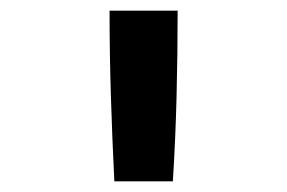

<svg xmlns="http://www.w3.org/2000/svg" viewBox="-20 -792 540 361"><path d="M195 -451H305Q310 -531 312 -611.5Q314 -692 314 -772H186Q186 -692 188.5 -611.5Q191 -531 195 -451Z"/></svg>

Font: Iosevka SS09
Style: Bold
Weight: 700
Monospace: yes
Designer: Belleve Invis
Foundry: Belleve Invis
Version: Version 5.2.1; ttfautohint (v1.8.3)